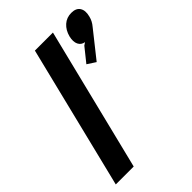

<svg xmlns="http://www.w3.org/2000/svg" viewBox="-243 -954 1062 1062"><g transform="rotate(-45 288.5 -422.5)"><path d="M368.2 -839.8 160.2 0H20L227.1 -839.8ZM573.2 -759.8Q566.4 -731 545.9 -707L423.8 -553.2L375 -585L439.9 -666L456.1 -676.8Q431.2 -680.7 420.4 -702.6Q409.7 -724.6 418 -759.8Q428.2 -798.8 454.1 -822Q480 -845.2 517.1 -845.2Q554.2 -845.2 568.8 -822Q583.5 -798.8 573.2 -759.8Z"/></g></svg>

Font: Sinkin Sans 600 SemiBold Italic
Style: Regular
Weight: 600
Italic angle: -112°
Designer: Keith Bates
Foundry: K-Type
Version: Sinkin Sans (version 1.0)  by Keith Bates   •   © 2014   www